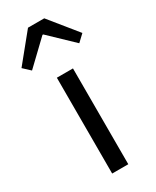

<svg xmlns="http://www.w3.org/2000/svg" viewBox="-246 -885 767 943"><g transform="rotate(-30 137.5 -413.5)"><path d="M92.1 0V-543.4H183.5V0ZM-34.7 -671.1 92.2 -827H184.3L310.6 -671.1L272.2 -634.9L140.4 -760.9H136L4.2 -634.9Z"/></g></svg>

Font: Shanggu Sans SC VF
Style: Regular
Weight: 250
Designer: GuiWonder
Version: Version 1.021